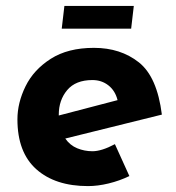

<svg xmlns="http://www.w3.org/2000/svg" viewBox="-20 -619 595 650"><path d="M369 -131 418 -23Q385 -7 348 2Q311 11 278 11Q167 11 103 -46Q39 -103 39 -215Q39 -271 66.5 -327Q94 -383 152 -420Q210 -457 298 -457Q388 -457 450 -408Q512 -359 528 -231L201 -150Q217 -127 241.5 -117Q266 -107 293 -107Q324 -107 369 -131ZM179 -231V-228L378 -280Q370 -312 347 -330Q324 -348 293 -348Q236 -348 207.5 -314Q179 -280 179 -231ZM433 -599 424 -522H189L198 -599Z"/></svg>

Font: Josefin Sans
Style: Bold Italic
Weight: 700
Italic angle: -7°
Designer: Santiago Orozco
Foundry: Typemade
Version: Version 2.000